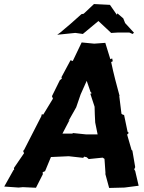

<svg xmlns="http://www.w3.org/2000/svg" viewBox="-20 -926 712 950"><path d="M488 -146 497 -140 502 -68 501 -66 520 4 596 2 666 -7 649 -80 644 -88 649 -99 635 -181 631 -184 609 -260 617 -268 611 -275 594 -357 587 -359 581 -363 570 -452 572 -450C557 -505 542 -561 530 -619L538 -623L535 -637L526 -633L501 -714L446 -710L384 -716L340 -624L329 -628L284 -544L286 -537L276 -529L237 -450L242 -438L194 -359L187 -361L184 -350L98 -182L94 -180L99 -168L49 -95L50 -86L47 -85L1 -3L72 2L93 0L158 3L192 -64L191 -74L203 -79L232 -149L320 -153L392 -145L396 -151L409 -148L419 -139ZM289 -265 324 -332 316 -330 322 -333 357 -395 379 -459 409 -526 428 -471 432 -467 434 -465 427 -462 448 -398C449 -372 449 -346 451 -321V-320L463 -261H406L338 -268L341 -265ZM643 -764 599 -812 590 -835 561 -860 558 -853 524 -902 445 -906 394 -858 383 -856 329 -808C312 -794 294 -779 277 -764L263 -754L351 -763H354L390 -758L467 -822C488 -802 509 -783 530 -763L563 -765H620L636 -758Z"/></svg>

Font: Asimov Print
Style: DIt
Weight: 250
Width: 0
Designer: Google
Version: Version 2.000980: 2014